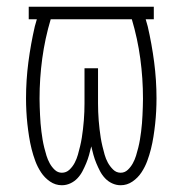

<svg xmlns="http://www.w3.org/2000/svg" viewBox="-20 -540 540 568"><path d="M163 8Q144 8 128 -3Q112 -14 101.5 -30Q91 -46 84.5 -63.5Q78 -81 73.5 -99Q69 -117 66 -136Q63 -155 61 -173.5Q59 -192 58 -211Q57 -230 57 -249Q57 -303 64 -356.5Q71 -410 83 -462L89 -483H65V-520H435V-483H411L417 -462Q429 -410 436 -356.5Q443 -303 443 -249Q443 -230 442 -211Q441 -192 439 -173.5Q437 -155 434 -136Q431 -117 426.5 -99Q422 -81 415.5 -63.5Q409 -46 398.5 -30Q388 -14 372 -3Q356 8 337 8Q324 8 312 2.5Q300 -3 291 -12.5Q282 -22 276 -33.5Q270 -45 265 -57Q260 -69 256.5 -81.5Q253 -94 250 -107Q247 -94 243.5 -81.5Q240 -69 235 -57Q230 -45 224 -33.5Q218 -22 209 -12.5Q200 -3 188 2.5Q176 8 163 8ZM163 -29Q176 -29 185.5 -38Q195 -47 201 -58.5Q207 -70 210.5 -82.5Q214 -95 217 -107.5Q220 -120 222 -132.5Q224 -145 225.5 -158Q227 -171 228 -183.5Q229 -196 229.5 -209Q230 -222 230 -234.5Q230 -247 230 -260V-338H270V-260Q270 -247 270 -234.5Q270 -222 270.5 -209Q271 -196 272 -183.5Q273 -171 274.5 -158Q276 -145 278 -132.5Q280 -120 283 -107.5Q286 -95 289.5 -82.5Q293 -70 299 -59Q305 -48 314.5 -38.5Q324 -29 337 -29Q349 -29 358 -37.5Q367 -46 373 -57Q379 -68 382.5 -79.5Q386 -91 389 -103Q392 -115 394 -127Q396 -139 397.5 -151Q399 -163 400 -175Q401 -187 401.5 -199Q402 -211 402.5 -223.5Q403 -236 403 -248Q403 -308 395 -367Q387 -426 370 -483H130Q113 -426 105 -367Q97 -308 97 -248Q97 -236 97.5 -223.5Q98 -211 98.5 -199Q99 -187 100 -175Q101 -163 102.5 -151Q104 -139 106 -127Q108 -115 111 -103Q114 -91 117.5 -79.5Q121 -68 127 -57Q133 -46 142 -37.5Q151 -29 163 -29Z"/></svg>

Font: Iosevka Curly Slab Extralight
Style: Regular
Weight: 200
Monospace: yes
Designer: Belleve Invis
Foundry: Belleve Invis
Version: Version 22.1.2; ttfautohint (v1.8.4)